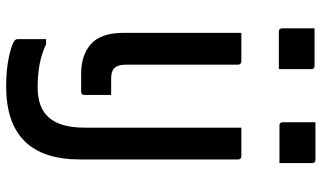

<svg xmlns="http://www.w3.org/2000/svg" viewBox="-236 -586 1071 640"><g transform="rotate(90 300.0 -265.5)"><path d="M523 -661H398Q387 -661 387 -672V-781H512Q523 -781 523 -770ZM210 -659H85Q74 -659 74 -670V-778H199Q210 -778 210 -767ZM184 -534Q189 -534 192 -531Q195 -528 195 -523V-150Q195 -121 208 -109Q219 -100 242 -100H296V-11Q296 0 285 0H225Q163 0 126 -33Q89 -66 89 -142V-534ZM500 -534Q511 -534 511 -523V4Q511 250 267 250Q212 250 168 240.5Q124 231 113 220Q110 217 110 212V117H127Q159 132 194 138.5Q229 145 270 145Q337 145 369 110Q405 72 405 -11V-534Z"/></g></svg>

Font: Recursive Mn Lnr St Med
Style: Regular
Weight: 500
Monospace: yes
Version: Version 1.079;hotconv 1.0.112;makeotfexe 2.5.65598; ttfautoh